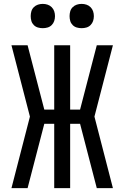

<svg xmlns="http://www.w3.org/2000/svg" viewBox="-20 -968 640 988"><path d="M39 0 134 -368 39 -735H122L208 -404H259V-735H341V-404H392L478 -735H561L466 -368L561 0H478L392 -331H341V0H259V-331H208L122 0ZM400 -823Q387 -823 375 -826.5Q363 -830 354 -839Q345 -848 341.5 -860Q338 -872 338 -885Q338 -898 341.5 -910Q345 -922 354 -931Q363 -940 375 -944Q387 -948 400 -948Q413 -948 425 -944Q437 -940 446 -931Q455 -922 459 -910Q463 -898 463 -885Q463 -872 459 -860Q455 -848 446 -839Q437 -830 425 -826.5Q413 -823 400 -823ZM200 -823Q187 -823 175 -826.5Q163 -830 154 -839Q145 -848 141.5 -860Q138 -872 138 -885Q138 -898 141.5 -910Q145 -922 154 -931Q163 -940 175 -944Q187 -948 200 -948Q213 -948 225 -944Q237 -940 246 -931Q255 -922 259 -910Q263 -898 263 -885Q263 -872 259 -860Q255 -848 246 -839Q237 -830 225 -826.5Q213 -823 200 -823Z"/></svg>

Font: Iosevka Meiseki Sans
Style: Regular
Weight: 400
Monospace: yes
Designer: Belleve Invis
Foundry: Belleve Invis
Version: Version 11.2.6; ttfautohint (v1.8.4)